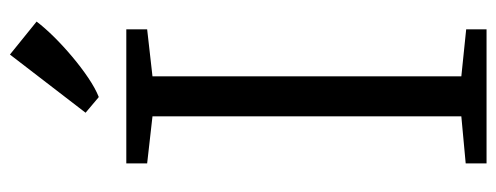

<svg xmlns="http://www.w3.org/2000/svg" viewBox="-334 -690 1023 396"><g transform="rotate(-90 178.0 -491.5)"><path d="M136.5 -52V-689L39.5 -700V-743H316V-700L219 -689V-52L316 -42V0H39.5V-43ZM176 -800 144 -827 264 -983 332 -928Q319.5 -911.5 300.5 -892.2Q281.5 -873 259.5 -854.5Q237.5 -836 216 -821.5Q194.5 -807 177 -800Z"/></g></svg>

Font: Merriweather Light 18pt Light
Style: Regular
Weight: 300
Version: Version 2.100